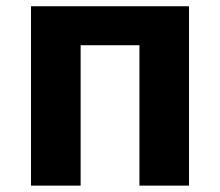

<svg xmlns="http://www.w3.org/2000/svg" viewBox="-20 -582 689 602"><path d="M572.6 -562.4V0H417.2V-440.2H232.8V0H77.2V-562.4Z"/></svg>

Font: 寒蝉端黑体 Light
Style: Regular
Weight: 300
Designer: ChillDuanSans {Warren2060}; 
Source Han Sans {Ryoko NISHIZUKA 西塚涼子 (kana, bopomofo & ideographs); Paul D. Hunt (Latin, G
Foundry: ChillType&Adobe
Version: Version 1.300;Glyphs 3.3 (3306)